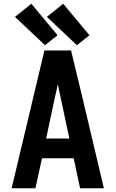

<svg xmlns="http://www.w3.org/2000/svg" viewBox="-20 -1004 616 1024"><path d="M42 0H169L204 -160H373L407 0H534L418 -490L359 -735H217ZM350 -265H226L274 -490Q278 -506 281.5 -522Q285 -538 288 -555Q292 -538 295 -522Q298 -506 302 -490ZM390 -763 457 -816 317 -984 230 -914ZM220 -763 287 -816 147 -984 60 -914Z"/></svg>

Font: Iosevka Sparkle
Style: Bold
Weight: 700
Designer: Belleve Invis
Foundry: Belleve Invis
Version: Version 4.5.0; ttfautohint (v1.8.3)